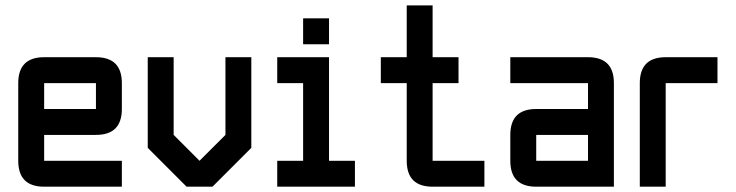

<svg xmlns="http://www.w3.org/2000/svg" viewBox="-20 -704 2774 724"><path d="M146.5 -488.3H341.8Q439.5 -488.3 439.5 -390.6V-293Q439.5 -195.3 341.8 -195.3H146.5V-97.7H439.5V0H146.5Q48.8 0 48.8 -97.7V-390.6Q48.8 -488.3 146.5 -488.3ZM341.8 -390.6H146.5V-293H341.8Z M830.1 -488.3H927.7V-146.5L781.2 0H683.6L537.1 -146.5V-488.3H634.8V-195.3L732.4 -97.7L830.1 -195.3Z M1123 -537.1V-634.8H1220.7V-537.1ZM1025.4 0V-97.7H1123V-390.6H1025.4V-488.3H1220.7V-97.7H1318.4V0Z M1611.3 0Q1513.7 0 1513.7 -97.7V-390.6H1416V-488.3H1513.7V-683.6H1611.3V-488.3H1709V-390.6H1611.3V-97.7H1806.6V0Z M2294.9 0H2002Q1904.3 0 1904.3 -97.7V-195.3Q1904.3 -293 2002 -293H2197.3V-390.6H1904.3V-488.3H2197.3Q2294.9 -488.3 2294.9 -390.6ZM2002 -97.7H2197.3V-195.3H2002Z M2490.2 -488.3H2685.5V-390.6H2490.2V0H2392.6V-390.6Q2392.6 -488.3 2490.2 -488.3Z"/></svg>

Font: BabelStone Runic Beagnoth
Style: Regular
Weight: 400
Designer: Andrew West
Foundry: BabelStone
Version: Version 7.004;November 9, 2023